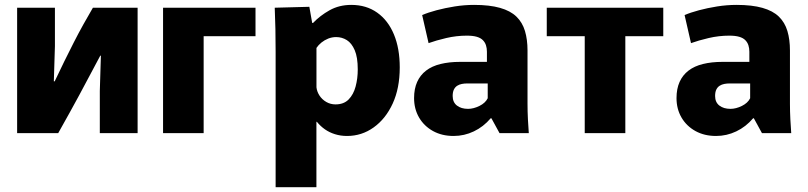

<svg xmlns="http://www.w3.org/2000/svg" viewBox="-20 -552 3351 796"><path d="M51 0V-520H207.7V-360.8L203.2 -214.7H206.7Q226.2 -256.5 246.2 -296.8Q266.2 -337.2 285.7 -375.7Q305.3 -414.2 325.4 -450.3Q345.5 -486.5 365.2 -520H550.5V0H393.8V-175L398.3 -321.2H395.7Q387 -305.5 365.7 -264.8Q344.3 -224 308.9 -158.3Q273.5 -92.7 221.3 0Z M656 0V-520H824.3V0ZM755.7 -402V-520H1039.3V-402Z M1122.7 -336.7Q1122.7 -382.2 1121.8 -431.1Q1120.8 -480 1119 -520L1262.5 -523.8L1274.3 -456.8H1277.8Q1306.8 -487.3 1346.5 -509.5Q1386.2 -531.7 1436.3 -531.7Q1498.7 -531.7 1543.8 -499.6Q1589 -467.5 1613.2 -409.2Q1637.3 -351 1637.3 -272.5Q1637.3 -186.5 1608.1 -122.8Q1578.8 -59.2 1529.2 -23.8Q1479.7 11.7 1418.7 11.7Q1392.2 11.7 1368.9 4.4Q1345.7 -2.8 1327.1 -15.8Q1308.5 -28.8 1293.7 -47H1291.8V224H1122.7ZM1371 -119.2Q1405.3 -119.2 1425.4 -139.7Q1445.5 -160.3 1454.3 -193.3Q1463.2 -226.3 1463.2 -264.2Q1463.2 -314.7 1450.6 -343.9Q1438 -373.2 1417.8 -385.8Q1397.5 -398.3 1373.7 -398.3Q1356.7 -398.3 1340.9 -392.1Q1325.2 -385.8 1312.6 -375.6Q1300 -365.3 1292 -353.3V-190Q1294 -172 1304.6 -155.7Q1315.2 -139.5 1332.7 -129.3Q1350.2 -119.2 1371 -119.2Z M1860.5 11.7Q1812.2 11.7 1775.2 -8.7Q1738.2 -29.2 1717.4 -64.7Q1696.7 -100.3 1696.7 -145.3Q1696.7 -183.8 1709.4 -212.2Q1722.2 -240.7 1746.5 -259.3Q1770.8 -278 1806.5 -286.7Q1842.2 -295.5 1887.2 -295.5H1998.7V-337.5Q1998.7 -352.2 1994.8 -364.2Q1991 -376.2 1981.9 -385.5Q1972.8 -394.8 1956.6 -399.5Q1940.3 -404.2 1915.5 -404.2Q1872.3 -404.2 1829.9 -394.3Q1787.5 -384.3 1756.8 -373.2L1730.2 -489.5Q1754.8 -500.2 1789.8 -509.5Q1824.7 -518.8 1865.1 -525.3Q1905.5 -531.7 1945.5 -531.7Q2009.8 -531.7 2053 -519.4Q2096.2 -507.2 2121 -483.1Q2145.8 -459 2156.4 -423.6Q2167 -388.2 2167 -342.7V-121.5Q2167 -90.2 2168.7 -56.9Q2170.5 -23.7 2172.3 0H2051L2017.2 -61.8H2014.5Q1984.2 -26.2 1944.4 -7.3Q1904.7 11.7 1860.5 11.7ZM1920.5 -100.7Q1943 -100.7 1967.7 -112.8Q1992.3 -125 2002 -144.7V-206H1915.8Q1905.3 -206 1894.8 -204Q1884.3 -202 1875.7 -196.6Q1867 -191.2 1861.8 -180.8Q1856.7 -170.5 1856.7 -154Q1856.7 -128.2 1874.3 -114.4Q1892 -100.7 1920.5 -100.7Z M2404.2 0V-520H2572.5V0ZM2246.8 -402V-520H2729.8V-402Z M2948.5 11.7Q2900.2 11.7 2863.2 -8.7Q2826.2 -29.2 2805.4 -64.7Q2784.7 -100.3 2784.7 -145.3Q2784.7 -183.8 2797.4 -212.2Q2810.2 -240.7 2834.5 -259.3Q2858.8 -278 2894.5 -286.7Q2930.2 -295.5 2975.2 -295.5H3086.7V-337.5Q3086.7 -352.2 3082.8 -364.2Q3079 -376.2 3069.9 -385.5Q3060.8 -394.8 3044.6 -399.5Q3028.3 -404.2 3003.5 -404.2Q2960.3 -404.2 2917.9 -394.3Q2875.5 -384.3 2844.8 -373.2L2818.2 -489.5Q2842.8 -500.2 2877.8 -509.5Q2912.7 -518.8 2953.1 -525.3Q2993.5 -531.7 3033.5 -531.7Q3097.8 -531.7 3141 -519.4Q3184.2 -507.2 3209 -483.1Q3233.8 -459 3244.4 -423.6Q3255 -388.2 3255 -342.7V-121.5Q3255 -90.2 3256.7 -56.9Q3258.5 -23.7 3260.3 0H3139L3105.2 -61.8H3102.5Q3072.2 -26.2 3032.4 -7.3Q2992.7 11.7 2948.5 11.7ZM3008.5 -100.7Q3031 -100.7 3055.7 -112.8Q3080.3 -125 3090 -144.7V-206H3003.8Q2993.3 -206 2982.8 -204Q2972.3 -202 2963.7 -196.6Q2955 -191.2 2949.8 -180.8Q2944.7 -170.5 2944.7 -154Q2944.7 -128.2 2962.3 -114.4Q2980 -100.7 3008.5 -100.7Z"/></svg>

Font: Murecho Thin
Style: Regular
Weight: 100
Designer: Neil Summerour
Foundry: Positype
Version: Version 1.010